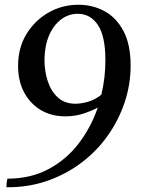

<svg xmlns="http://www.w3.org/2000/svg" viewBox="-20 -650 598 807"><path d="M391 -198Q368 -185 332 -173Q296 -161 254 -161Q196 -161 151.5 -187.5Q107 -214 81.5 -261.5Q56 -309 56 -373Q56 -449 91 -506.5Q126 -564 183.5 -597Q241 -630 310 -630Q369 -630 418.5 -603.5Q468 -577 498.5 -520.5Q529 -464 529 -374Q529 -294 503.5 -218.5Q478 -143 431.5 -78Q385 -13 320 35.5Q255 84 176 111Q97 138 7 137Q7 128 8 119Q9 110 11 101Q109 101 184.5 60.5Q260 20 311.5 -48Q363 -116 391 -198ZM423 -396Q423 -498 391.5 -545Q360 -592 307 -592Q267 -592 235 -567Q203 -542 185 -498Q167 -454 167 -397Q167 -350 181 -308Q195 -266 223.5 -240Q252 -214 297 -214Q321 -214 350.5 -222.5Q380 -231 406 -252Q423 -323 423 -396Z"/></svg>

Font: Castoro
Style: Italic
Weight: 400
Italic angle: -11°
Designer: John Hudson with Paul Hanslow, assisted by Kaja Sojewska.
Foundry: Tiro Typeworks Ltd.
Version: Version 2.04